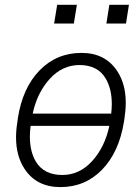

<svg xmlns="http://www.w3.org/2000/svg" viewBox="-20 -754 570 784"><path d="M226.5 10Q129.5 10 80.5 -64Q45.5 -117 45.5 -193Q45.5 -223 51 -256L53 -272Q72.5 -396 142 -467Q211.5 -538 313 -538Q409.5 -538 458.5 -464Q493.5 -411 493.5 -335Q493.5 -305 488.5 -272L486 -256Q466 -132.5 396.8 -61.2Q327.5 10 226.5 10ZM234.5 -39.5Q304.5 -39.5 356.2 -96.2Q408 -153 426.5 -240H105Q102 -216.5 102 -196Q102 -135 126.5 -94Q159.5 -39.5 234.5 -39.5ZM434 -290Q436.5 -310.5 436.5 -329Q436.5 -391.5 411.5 -433.5Q379.5 -488 305 -488.5Q234.5 -488.5 183 -431.8Q131.5 -375 113.5 -290ZM494.5 -658H414.5L426.5 -734.5H506.5ZM281.5 -658H201L213.5 -734.5H294Z"/></svg>

Font: Roberto Sans Light
Style: Italic
Weight: 300
Italic angle: -11°
Designer: Google
Version: Version 1.00;June 11, 2020;FontCreator 12.0.0.2522 64-bit; t